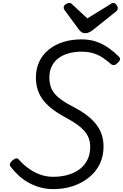

<svg xmlns="http://www.w3.org/2000/svg" viewBox="-20 -1287 849 1326"><path d="M348 19Q298 19 253.5 6Q209 -7 172 -28.5Q135 -50 105.5 -78Q76 -106 53 -136Q45 -148 49.5 -158.5Q54 -169 65 -178Q79 -190 90 -193Q101 -196 111 -184Q137 -154 172 -127.5Q207 -101 251.5 -83.5Q296 -66 348 -66Q403 -66 449.5 -79.5Q496 -93 530.5 -119Q565 -145 584 -184Q603 -223 603 -273Q603 -306 592.5 -333.5Q582 -361 561 -384.5Q540 -408 510 -429Q480 -450 441 -471Q406 -490 374 -510.5Q342 -531 315.5 -555Q289 -579 269.5 -607.5Q250 -636 239 -672Q228 -708 228 -752Q228 -810 250 -858.5Q272 -907 314 -942Q356 -977 414 -996Q472 -1015 543 -1015Q600 -1015 646 -999Q692 -983 730 -956Q768 -929 800 -897Q811 -886 808.5 -875Q806 -864 792 -852Q781 -840 769.5 -838Q758 -836 747 -844Q721 -867 692.5 -886.5Q664 -906 628.5 -918Q593 -930 542 -930Q494 -930 453.5 -918.5Q413 -907 383.5 -885Q354 -863 337.5 -829.5Q321 -796 321 -752Q321 -716 330.5 -688Q340 -660 360 -637Q380 -614 411.5 -592.5Q443 -571 488 -548Q535 -524 572.5 -496.5Q610 -469 638 -436Q666 -403 680.5 -363Q695 -323 695 -274Q695 -209 669.5 -155.5Q644 -102 596.5 -63Q549 -24 486 -2.5Q423 19 348 19ZM762 -1267Q774 -1267 783.5 -1255Q793 -1243 793 -1232Q793 -1223 790.5 -1218Q788 -1213 783 -1209L623 -1081Q609 -1070 596 -1064Q583 -1058 567 -1058Q553 -1058 543 -1065Q533 -1072 524 -1084L427 -1216Q421 -1223 420.5 -1228Q420 -1233 420 -1237Q420 -1249 434.5 -1258Q449 -1267 458 -1267Q468 -1267 473 -1262Q478 -1257 485 -1251L583 -1160L733 -1252Q740 -1256 747 -1261.5Q754 -1267 762 -1267Z"/></svg>

Font: Playwrite AU NSW
Style: Regular
Weight: 400
Designer: Veronika Burian, José Scaglione
Foundry: TypeTogether
Version: Version 1.002